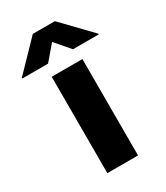

<svg xmlns="http://www.w3.org/2000/svg" viewBox="-266 -857 816 941"><g transform="rotate(-30 142.0 -387.0)"><path d="M71.7 -610.1 142 -692.5 212.7 -610.1H358V-614.7L204.5 -773.8H79.9L-73.9 -614.7V-610.1ZM55 0H228.7V-545.5H55Z"/></g></svg>

Font: TID UI Extra Bold
Style: Regular
Weight: 800
Designer: The TID Project Authors
Foundry: Bakken & Bæck
Version: Version 1.001;hotconv 1.0.109;makeotfexe 2.5.65596